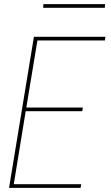

<svg xmlns="http://www.w3.org/2000/svg" viewBox="-20 -914 540 934"><path d="M24 0 145 -735H493L490 -717H162L108 -391H383L380 -373H105L47 -18H375L372 0ZM190 -876 191 -894H491L490 -876Z"/></svg>

Font: Iosevka Curly Thin
Style: Italic
Weight: 100
Italic angle: -9°
Monospace: yes
Designer: Belleve Invis
Foundry: Belleve Invis
Version: Version 22.1.2; ttfautohint (v1.8.4)